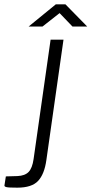

<svg xmlns="http://www.w3.org/2000/svg" viewBox="-106 -700 422 886"><path d="M-26 166Q-66.5 166 -76.2 163.5Q-86 161 -85.5 156L-79 114L-25.5 112.5Q9 111 26 93.5Q43 76 49 34L127.5 -517H187L108 38.5Q99 103.5 69.8 134.8Q40.5 166 -26 166ZM26 -577.5 151.5 -680H196L296.5 -577.5H228.5L169 -639.5L90 -577.5Z"/></svg>

Font: Public Sans ExtraLight
Style: Italic
Weight: 200
Italic angle: -8°
Designer: The Public Sans project authors (U.S. Web Design System). Libre Franklin designed by Pablo Impallari and Rodrigo Fuenzal
Version: Version 1.007; ttfautohint (v1.8.1) -l 8 -r 50 -G 200 -x 14 